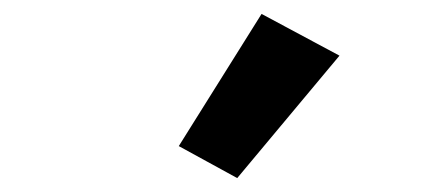

<svg xmlns="http://www.w3.org/2000/svg" viewBox="-20 -835 625 276"><path d="M468 -755 321 -579 237 -625 356 -815Z"/></svg>

Font: IBM Plex Sans
Style: Italic
Weight: 400
Italic angle: -11.31°
Designer: Mike Abbink, Paul van der Laan, Pieter van Rosmalen
Foundry: Bold Monday
Version: Version 3.201